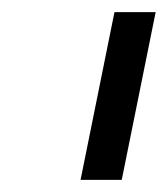

<svg xmlns="http://www.w3.org/2000/svg" viewBox="-20 -760 277 317"><path d="M113 -463 169 -740H237L181 -463Z"/></svg>

Font: IBM Plex Sans Condensed
Style: Italic
Weight: 400
Width: 3
Italic angle: -11°
Designer: Mike Abbink, Paul van der Laan, Pieter van Rosmalen
Foundry: Bold Monday
Version: Version 1.3